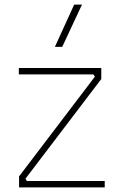

<svg xmlns="http://www.w3.org/2000/svg" viewBox="-20 -816 518 836"><path d="M219 -612 303 -796H337L251 -612ZM63 0V-48L393 -482L387 -492H62V-520H421V-472L91 -38L97 -28H436V0Z"/></svg>

Font: Sora Thin
Style: Regular
Weight: 32
Designer: Jonathan Barnbrook, Julián Moncada
Foundry: Barnbrook Fonts
Version: Version 2.000